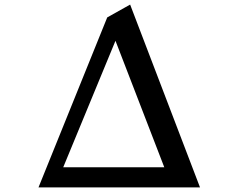

<svg xmlns="http://www.w3.org/2000/svg" viewBox="-20 -819 1040 838"><path d="M697 -89 484 -641 256 -89ZM853 -1H148L448 -743L548 -799Z"/></svg>

Font: Kaisei Tokumin ExtraBold
Style: Regular
Weight: 800
Designer: Font-Kai, 金井和夫
Foundry: KAZUO KANAI
Version: Version 5.003